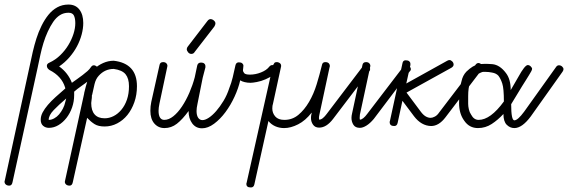

<svg xmlns="http://www.w3.org/2000/svg" viewBox="-57 -570 2497 844"><path d="M-2 231Q-5 246 -16 246Q-26 246 -31.5 241Q-37 236 -37 229Q-37 225 -36 224L75 -287Q80 -312 87 -342Q94 -372 103 -400.5Q112 -429 125.5 -456.5Q139 -484 156 -505Q173 -526 195 -538Q217 -550 244 -550Q275 -550 292 -528Q309 -506 309 -469Q309 -445 302 -418.5Q295 -392 281.5 -366.5Q268 -341 248 -318Q228 -295 203 -278Q242 -250 259 -206Q269 -213 281.5 -222Q294 -231 306 -240Q318 -249 327.5 -257.5Q337 -266 342 -274Q348 -283 355 -283Q362 -283 368.5 -277.5Q375 -272 375 -266Q375 -254 363 -242Q351 -230 334 -216.5Q317 -203 299 -190.5Q281 -178 269 -167Q269 -163 269 -159V-152Q269 -124 260 -98Q251 -72 235.5 -52Q220 -32 200 -20Q180 -8 158 -8Q143 -8 132.5 -17Q122 -26 122 -44Q122 -60 130.5 -76Q139 -92 153.5 -109Q168 -126 187.5 -143.5Q207 -161 230 -181Q230 -181 230 -182Q230 -183 229.5 -184Q229 -185 229 -186Q214 -235 161 -262Q155 -266 152 -270.5Q149 -275 149 -281Q149 -290 161 -295Q187 -307 208 -327.5Q229 -348 243.5 -372Q258 -396 266 -421Q274 -446 274 -468Q274 -489 268 -501.5Q262 -514 244 -514Q223 -514 206.5 -503.5Q190 -493 177 -474Q164 -455 153 -431Q142 -407 134 -381Q126 -355 120.5 -329Q115 -303 110 -280L109 -275ZM230 -122Q231 -126 232 -129Q233 -132 234 -137Q201 -109 179 -86Q157 -63 157 -43H158Q169 -43 181 -49.5Q193 -56 202.5 -67Q212 -78 219.5 -92.5Q227 -107 230 -122Z M313 -159V-161Q320 -191 329 -219.5Q338 -248 356 -266Q374 -283 396.5 -293Q419 -303 443 -303Q545 -291 545 -191Q545 -153 533.5 -120.5Q522 -88 503 -64.5Q484 -41 458 -27.5Q432 -14 403 -14Q375 -14 358.5 -24.5Q342 -35 326 -52L263 231Q260 246 249 246Q239 246 233.5 241Q228 236 228 229Q228 226 229 224ZM348 -153 347 -152V-150Q347 -139 345.5 -130.5Q344 -122 344 -117Q344 -84 359 -67Q374 -50 403 -50Q423 -50 442 -59.5Q461 -69 476.5 -87.5Q492 -106 501 -132Q510 -158 510 -191Q510 -225 495 -243.5Q480 -262 443 -267Q404 -267 377 -237Q364 -223 358.5 -200Q353 -177 348 -153Z M644 -283Q646 -297 660 -297Q669 -297 674 -292Q679 -287 679 -280Q679 -279 678.5 -278Q678 -277 678 -275L644 -115Q640 -96 640 -83Q640 -63 646.5 -53Q653 -43 665 -43Q685 -43 705 -59Q725 -75 743 -102Q761 -129 775.5 -162.5Q790 -196 799 -230L810 -282Q813 -295 827 -295Q836 -295 841 -290.5Q846 -286 846 -279Q846 -278 846 -276.5Q846 -275 846 -274L834 -228L811 -113Q807 -95 807 -82Q807 -63 814 -52.5Q821 -42 833 -42Q845 -42 861 -52.5Q877 -63 893.5 -82Q910 -101 925.5 -126.5Q941 -152 951 -183Q960 -205 966 -230Q972 -255 978 -283Q981 -296 993 -296Q1003 -296 1008 -291.5Q1013 -287 1013 -281Q1013 -274 1012 -270Q1011 -266 1011 -262Q1011 -255 1016.5 -248.5Q1022 -242 1042 -242Q1066 -242 1090 -251.5Q1114 -261 1126 -276Q1132 -284 1140 -284Q1146 -284 1152.5 -278Q1159 -272 1159 -266Q1159 -251 1144.5 -240.5Q1130 -230 1110.5 -221.5Q1091 -213 1072 -209.5Q1053 -206 1044 -206Q1031 -206 1018.5 -209Q1006 -212 999 -217Q991 -182 974 -145Q957 -108 934 -77Q911 -46 884 -26Q857 -6 831 -6Q804 -6 788 -27.5Q772 -49 772 -82Q745 -45 720.5 -26Q696 -7 666 -7Q639 -7 621.5 -27Q604 -47 604 -83Q604 -103 608 -122ZM799 -342Q794 -333 784 -333Q776 -333 770 -340Q764 -347 764 -354Q764 -360 769 -366L855 -478Q858 -482 861.5 -484Q865 -486 868 -486Q876 -486 883 -480Q890 -474 890 -467Q890 -461 885 -453Z M1537 -277Q1544 -285 1551 -285Q1558 -285 1564 -279Q1570 -273 1570 -266Q1570 -260 1566 -256L1407 -47Q1378 -9 1346 -9Q1328 -9 1319 -22Q1310 -35 1310 -51Q1310 -55 1310.5 -60.5Q1311 -66 1313 -73V-75Q1286 -40 1253.5 -23.5Q1221 -7 1192 -7Q1171 -7 1153 -15Q1135 -23 1123 -38L1061 241Q1058 254 1046 254Q1035 254 1030.5 250Q1026 246 1026 240Q1026 234 1027 234L1143 -283Q1146 -289 1149 -293Q1152 -297 1159 -297H1162Q1179 -294 1179 -280Q1179 -279 1178.5 -277.5Q1178 -276 1178 -275L1143 -114Q1140 -106 1140 -93Q1140 -73 1153 -58Q1166 -43 1193 -43Q1228 -43 1254.5 -65Q1281 -87 1301.5 -122Q1322 -157 1335 -199.5Q1348 -242 1358 -283Q1360 -297 1373 -297Q1383 -297 1388 -292Q1393 -287 1393 -279Q1393 -278 1392 -275Q1391 -272 1391 -271L1347 -66Q1345 -57 1345 -51Q1345 -48 1346 -44Q1354 -44 1362.5 -51Q1371 -58 1379 -69Z M1536 -283Q1538 -297 1552 -297Q1561 -297 1566 -292Q1571 -287 1571 -280Q1571 -279 1570.5 -277.5Q1570 -276 1570 -275L1525 -66Q1524 -57 1524 -51Q1524 -48 1525 -44Q1532 -44 1540.5 -51Q1549 -58 1557 -69L1716 -277Q1722 -285 1729 -285Q1736 -285 1742.5 -279Q1749 -273 1749 -266Q1749 -260 1744 -256L1586 -47Q1570 -28 1554 -18Q1538 -8 1525 -8Q1505 -8 1496.5 -21.5Q1488 -35 1488 -52Q1488 -61 1491 -73Z M1712 -291Q1714 -305 1726 -305Q1737 -305 1742 -300.5Q1747 -296 1747 -291Q1747 -286 1747 -284L1729 -203L1909 -303Q1914 -306 1919 -306Q1925 -306 1931 -300Q1937 -294 1937 -286Q1937 -278 1927 -272L1730 -163L1792 -80Q1803 -65 1814 -58.5Q1825 -52 1836 -52Q1844 -52 1854.5 -57.5Q1865 -63 1873 -75L2034 -286Q2039 -293 2047 -293Q2052 -293 2059 -287.5Q2066 -282 2066 -275Q2066 -269 2061 -264L1901 -54Q1872 -16 1838 -16Q1795 -17 1763 -59L1712 -127L1691 -30Q1688 -16 1676 -16Q1656 -16 1656 -33Q1656 -37 1657 -38Z M2047 -43Q2099 -43 2158 -124Q2158 -181 2151 -202.5Q2144 -224 2134 -237Q2124 -248 2106 -251Q2091 -254 2079 -254Q2072 -254 2066 -254Q2061 -254 2035 -240Q2001 -221 2001 -148Q2001 -140 2001 -132Q2001 -124 2001 -113.5Q2001 -103 2004 -89.5Q2007 -76 2014 -66Q2026 -43 2047 -43ZM2190 -112Q2190 -41 2204 -41Q2219 -41 2247 -79L2387 -275Q2392 -283 2400 -283Q2408 -283 2414 -277.5Q2420 -272 2420 -266Q2420 -261 2416 -255L2276 -58Q2238 -7 2204 -7Q2185 -7 2170.5 -21.5Q2156 -36 2156 -69Q2132 -43 2104.5 -25Q2077 -7 2044 -7Q2006 -7 1984 -39Q1961 -70 1961 -117Q1961 -181 1972 -214Q1977 -238 1993 -255Q2022 -283 2045.5 -287Q2069 -291 2107 -288Q2140 -285 2167 -249Q2188 -222 2188 -174L2221 -231Q2250 -284 2263 -284Q2270 -284 2276 -278Q2282 -272 2282 -267.5Q2282 -263 2278 -256Q2274 -249 2268 -239L2255 -218Q2248 -206 2238 -191Z"/></svg>

Font: Gruenewald VA
Style: Regular
Weight: 400
Designer: Peter Wiegel
Foundry: Peter Wiegel, nach dem Schriftentwurf von Dr. H. Gr¸newald
Version: Version 0.007